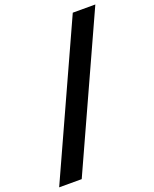

<svg xmlns="http://www.w3.org/2000/svg" viewBox="-205 -872 868 1080"><g transform="rotate(-20 229.5 -332.5)"><path d="M-42 116 366 -781H501L93 116Z"/></g></svg>

Font: DM Sans 11pt ExtraBold
Style: Italic
Weight: 800
Italic angle: -10°
Version: Version 4.004;gftools[0.9.30]